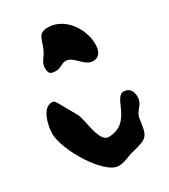

<svg xmlns="http://www.w3.org/2000/svg" viewBox="-246 -843 895 1014"><g transform="rotate(-30 201.0 -336.5)"><path d="M206 -547C255 -547 279 -473 333 -473C376 -473 387 -511 387 -546C387 -639 315 -747 213 -747C149 -747 158 -705 133 -653C114 -613 93 -606 93 -567C93 -532 105 -526 139 -526C165 -526 182 -547 206 -547ZM-47 -247C-47 -149 86 74 173 74C210 74 238 55 273 47C378 21 378 14 393 -93C394 -97 399 -111 400 -113C419 -143 441 -156 441 -193C441 -225 427 -254 390 -254C328 -254 347 -85 202 -85C146 -85 140 -230 120 -267C111 -283 69 -357 60 -373C51 -388 47 -394 34 -394C-27 -394 -47 -293 -47 -247Z"/></g></svg>

Font: Charger
Style: Overspray
Weight: 400
Designer: Jasper
Foundry: Cannot Into Space Fonts
Version: Version 0.980